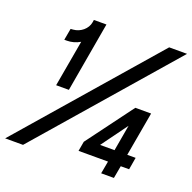

<svg xmlns="http://www.w3.org/2000/svg" viewBox="-144 -825 950 949"><g transform="rotate(20 331.0 -350.0)"><path d="M-20 0H74L682 -700H588ZM170 -577 127 -333H194L258 -700H192L190 -687C184 -651 150 -623 112 -620L99 -619L88 -558H102C124 -558 148 -564 170 -577ZM485 0H552L564 -66H608L619 -130H575L616 -362H533L351 -117L342 -66H497ZM432 -130 532 -267 508 -130Z"/></g></svg>

Font: Fixel Text 20240404
Style: Italic
Weight: 400
Width: 4
Italic angle: -10°
Designer: AlfaBravo + MacPaw
Foundry: Kyrylo Tkachov, Marchela Mozhyna, Serhii Makarenko, Maria Weinstein, Zakhar Kryvoshyya
Version: Version 1.211;Glyphs 3.2 (3225)